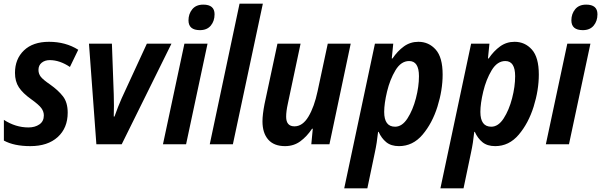

<svg xmlns="http://www.w3.org/2000/svg" viewBox="-20 -780 3250 1038"><path d="M346 -171Q346 -226 320.5 -259Q295 -292 251 -323Q213 -349 200.5 -365Q188 -381 188 -402Q188 -427 205.5 -441Q223 -455 249 -455Q303 -455 358 -418L403 -511Q335 -554 245 -554Q158 -554 109.5 -507.5Q61 -461 61 -386Q61 -340 82 -308Q103 -276 148 -244Q190 -214 203.5 -195.5Q217 -177 217 -156Q217 -124 193 -107.5Q169 -91 134 -91Q64 -91 1 -132V-20Q56 10 144 10Q238 10 292 -39Q346 -88 346 -171Z M638 0 907 -544H774L638 -249Q618 -204 599 -150H595Q596 -174 596 -209.5Q596 -245 595 -269L585 -544H461L501 0Z M1140 -703Q1140 -755 1079 -755Q1040 -755 1019.5 -730Q999 -705 999 -670Q999 -617 1061 -617Q1099 -617 1119.5 -641.5Q1140 -666 1140 -703ZM986 0 1102 -544H977L861 0Z M1239 0 1401 -760H1275L1114 0Z M1667 -84H1671L1663 0H1761L1876 -544H1752L1697 -287Q1679 -202 1647.5 -149.5Q1616 -97 1572 -97Q1527 -97 1527 -149Q1527 -178 1536 -219L1605 -544H1480L1410 -217Q1399 -160 1399 -124Q1399 -61 1430 -25.5Q1461 10 1521 10Q1568 10 1603.5 -16Q1639 -42 1667 -84Z M2057 -175Q2057 -220 2072.5 -285Q2088 -350 2118 -400Q2148 -450 2192 -450Q2245 -450 2245 -368Q2245 -312 2228.5 -248.5Q2212 -185 2183 -140Q2154 -95 2116 -95Q2057 -95 2057 -175ZM1966 238 2006 47Q2018 -8 2024 -67H2027Q2042 -33 2068 -11.5Q2094 10 2137 10Q2212 10 2264.5 -52Q2317 -114 2345 -203.5Q2373 -293 2373 -377Q2373 -470 2335.5 -512Q2298 -554 2242 -554Q2198 -554 2163.5 -529Q2129 -504 2102 -464H2098L2106 -544H2007L1841 238Z M2577 -175Q2577 -220 2592.5 -285Q2608 -350 2638 -400Q2668 -450 2712 -450Q2765 -450 2765 -368Q2765 -312 2748.5 -248.5Q2732 -185 2703 -140Q2674 -95 2636 -95Q2577 -95 2577 -175ZM2486 238 2526 47Q2538 -8 2544 -67H2547Q2562 -33 2588 -11.5Q2614 10 2657 10Q2732 10 2784.5 -52Q2837 -114 2865 -203.5Q2893 -293 2893 -377Q2893 -470 2855.5 -512Q2818 -554 2762 -554Q2718 -554 2683.5 -529Q2649 -504 2622 -464H2618L2626 -544H2527L2361 238Z M3210 -703Q3210 -755 3149 -755Q3110 -755 3089.5 -730Q3069 -705 3069 -670Q3069 -617 3131 -617Q3169 -617 3189.5 -641.5Q3210 -666 3210 -703ZM3056 0 3172 -544H3047L2931 0Z"/></svg>

Font: Noto Sans UI SemiCondensed
Style: Bold Italic
Weight: 700
Width: 4
Designer: Monotype Design Team
Foundry: Monotype Imaging Inc.
Version: 1.001